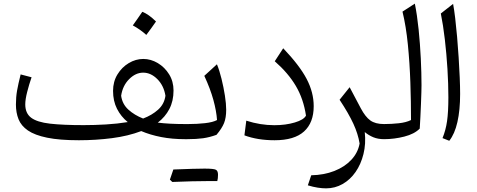

<svg xmlns="http://www.w3.org/2000/svg" viewBox="-20 -764 2617 1054"><path d="M766.6 -440.4Q808.1 -440.4 846.2 -417.7Q884.3 -395 908.4 -356Q932.6 -316.9 932.6 -267.1Q932.6 -209.5 909.7 -165.5Q886.7 -121.6 846.2 -90.8Q908.7 -83 995.1 -83H995.6V0H995.1Q924.8 0 864.7 -11.7Q804.7 -23.4 755.4 -44.4Q683.6 -17.1 595 -5.6Q506.3 5.9 413.1 5.9Q306.6 5.9 238.8 -8.1Q170.9 -22 133.5 -47.6Q96.2 -73.2 81.8 -109.4Q67.4 -145.5 67.4 -189.9Q67.4 -231 73.7 -266.8Q80.1 -302.7 93.3 -355.5L153.3 -339.8Q139.6 -300.3 129.2 -259.3Q118.7 -218.3 118.7 -190.9Q118.7 -142.1 151.1 -117.7Q183.6 -93.3 254.4 -85.2Q325.2 -77.1 439.5 -77.1Q499 -77.1 561.5 -80.8Q624 -84.5 681.2 -93.8Q644 -124 622.3 -166.7Q600.6 -209.5 600.6 -265.1Q600.6 -315.9 624.8 -355.5Q648.9 -395 687 -417.7Q725.1 -440.4 766.6 -440.4ZM766.1 -365.2Q724.6 -365.2 689 -329.6Q653.3 -293.9 645 -238.3Q651.4 -192.4 684.8 -162.1Q718.3 -131.8 765.6 -113.3Q814.5 -131.8 848.1 -162.1Q881.8 -192.4 888.2 -238.3Q879.4 -293.9 843.8 -329.6Q808.1 -365.2 766.1 -365.2ZM761.2 -699.2Q795.9 -686 836.4 -646Q810.1 -607.9 783.2 -572.3Q766.6 -587.4 747.8 -600.6Q729 -613.8 709 -624.5Q722.7 -643.1 735.1 -661.4Q747.6 -679.7 761.2 -699.2Z M1122.6 230Q1043 230 925.8 234.9L912.6 222.2Q924.3 187 931.6 166.5Q1052.2 161.6 1103 161.6Q1153.8 161.6 1165.3 168Q1176.8 174.3 1176.8 195.1Q1176.8 215.8 1172.9 230ZM995.6 0Q980 0 980 -31.7V-51.3Q980 -83 995.6 -83H1014.2Q1062 -83 1105.5 -87.9Q1148.9 -92.8 1171.4 -105Q1168 -154.8 1151.4 -215.3Q1134.8 -275.9 1101.6 -347.7L1170.9 -411.1Q1184.6 -377.9 1196 -331.5Q1207.5 -285.2 1214.6 -239.5Q1221.7 -193.8 1221.7 -161.6Q1221.7 -117.7 1210 -88.4Q1198.2 -59.1 1168.5 -23.9Q1131.3 -10.3 1095 -5.1Q1058.6 0 1007.8 0Z M1702.1 -181.2Q1702.1 -90.3 1648.9 -42.2Q1595.7 5.9 1487.3 5.9Q1393.6 5.9 1321.8 -21L1332 -101.6Q1409.2 -76.7 1485.8 -76.7Q1548.3 -76.7 1598.1 -91.6Q1647.9 -106.4 1659.7 -129.4Q1646 -221.2 1604 -292.2Q1562 -363.3 1488.3 -427.7L1534.7 -499Q1624.5 -404.8 1663.3 -330.8Q1702.1 -256.8 1702.1 -181.2Z M1899.4 -285.2 1960.4 -169.9Q1985.4 -122.6 2012.9 -102.8Q2040.5 -83 2087.9 -83H2088.4V0H2087.9Q2055.2 0 2029.5 -10.5Q2003.9 -21 1982.4 -39.1Q1989.3 25.4 1975.3 81.5Q1961.4 137.7 1931.9 180.2Q1902.3 222.7 1860.6 246.3Q1818.8 270 1770 270Q1749 270 1723.9 266.1Q1698.7 262.2 1669.9 253.4L1688.5 198.2Q1758.8 196.8 1815.4 174.6Q1872.1 152.3 1908.4 113.5Q1944.8 74.7 1954.1 23.9Q1945.8 -28.3 1919.9 -84.7Q1894 -141.1 1844.2 -216.3Z M2257.3 -744.1Q2270 -681.2 2278.1 -602.1Q2286.1 -522.9 2290 -443.1Q2293.9 -363.3 2293.9 -296.9Q2293.9 -285.6 2293.2 -257.8Q2292.5 -230 2291 -194.3Q2289.6 -158.7 2287.8 -122.3Q2286.1 -85.9 2284.2 -58.1Q2254.9 -28.3 2199.5 -14.2Q2144 0 2088.4 0Q2072.8 0 2072.8 -31.7V-51.3Q2072.8 -83 2088.4 -83Q2129.4 -83 2169.4 -87.4Q2209.5 -91.8 2236.3 -105Q2236.3 -204.6 2232.7 -311.8Q2229 -418.9 2219 -519.5Q2209 -620.1 2189.5 -700.2Z M2467.3 -742.7Q2473.1 -711.9 2478.8 -664.8Q2484.4 -617.7 2489.3 -561.8Q2494.1 -505.9 2497.8 -448.5Q2501.5 -391.1 2503.7 -339.1Q2505.9 -287.1 2505.9 -248Q2505.9 -159.7 2491 -94Q2476.1 -28.3 2446.3 8.8L2409.2 -5.9Q2426.8 -48.3 2434.1 -98.6Q2441.4 -148.9 2441.4 -230Q2441.4 -302.7 2436.3 -385.7Q2431.2 -468.8 2421.9 -548.3Q2412.6 -627.9 2399.9 -689.9Z"/></svg>

Font: Pinar-FD Regular
Style: FD-Regular
Weight: 400
Designer: Amin Abedi
Version: Version 3.000